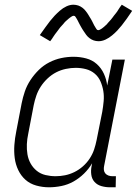

<svg xmlns="http://www.w3.org/2000/svg" viewBox="-20 -783 590 815"><path d="M188 12Q160 12 133.5 4.5Q107 -3 88 -20Q69 -37 57.5 -61Q46 -85 42.5 -112Q39 -139 41 -167.5Q43 -196 49 -225L72 -345Q77 -370 85.5 -395Q94 -420 109.5 -443.5Q125 -467 145 -486.5Q165 -506 189.5 -518.5Q214 -531 240 -536.5Q266 -542 292 -542Q320 -542 346 -535Q372 -528 391 -511Q410 -494 421 -470Q432 -446 435 -420L457 -530H510L422 -79Q420 -70 421 -61.5Q422 -53 427 -47Q432 -41 440 -38Q448 -35 457 -35H472L471 12H447Q428 12 410.5 7Q393 2 381.5 -10.5Q370 -23 367.5 -41.5Q365 -60 369 -79L371 -90Q357 -66 336.5 -46Q316 -26 292 -12.5Q268 1 241 6.5Q214 12 188 12ZM216 -35Q236 -35 256 -39Q276 -43 295.5 -52.5Q315 -62 332 -77Q349 -92 361 -110.5Q373 -129 379.5 -148.5Q386 -168 390 -188L414 -308Q418 -331 420 -353.5Q422 -376 418.5 -397Q415 -418 406.5 -437.5Q398 -457 382 -470.5Q366 -484 345 -489.5Q324 -495 301 -495Q281 -495 259.5 -490.5Q238 -486 218.5 -476Q199 -466 182 -450Q165 -434 153 -415.5Q141 -397 134 -376.5Q127 -356 123 -336L100 -216Q95 -193 94 -171Q93 -149 96.5 -128Q100 -107 110 -89Q120 -71 136 -58Q152 -45 173 -40Q194 -35 216 -35ZM193 -608 149 -634Q162 -652 172.5 -667Q183 -682 193 -694.5Q203 -707 212 -716.5Q221 -726 234 -737.5Q247 -749 262 -756Q277 -763 292 -763Q297 -763 302.5 -762Q308 -761 312.5 -759.5Q317 -758 321.5 -755.5Q326 -753 330 -750Q334 -747 337.5 -743.5Q341 -740 344 -736Q347 -732 350 -728Q353 -724 355.5 -719.5Q358 -715 360.5 -711Q363 -707 365.5 -703Q368 -699 370.5 -694Q373 -689 375.5 -684Q378 -679 380 -675Q382 -671 384.5 -667.5Q387 -664 389.5 -659.5Q392 -655 397 -655Q401 -655 405 -657.5Q409 -660 412.5 -662Q416 -664 419.5 -667.5Q423 -671 428 -675Q433 -679 434 -680.5Q435 -682 437 -684.5Q439 -687 442 -690Q445 -693 447.5 -696Q450 -699 453 -702.5Q456 -706 458.5 -709.5Q461 -713 464 -717Q467 -721 470.5 -725Q474 -729 477 -733.5Q480 -738 483 -743Q486 -748 489.5 -753Q493 -758 497 -763L541 -737Q529 -719 518 -703.5Q507 -688 497 -675.5Q487 -663 478 -653.5Q469 -644 456 -633Q443 -622 428 -615Q413 -608 398 -608Q393 -608 387.5 -609Q382 -610 377.5 -611.5Q373 -613 368.5 -615.5Q364 -618 360 -621Q356 -624 352.5 -627.5Q349 -631 346 -635Q343 -639 340.5 -643Q338 -647 335 -651Q332 -655 329.5 -659.5Q327 -664 324.5 -668Q322 -672 319.5 -677Q317 -682 314.5 -686.5Q312 -691 310 -695.5Q308 -700 305.5 -703.5Q303 -707 300.5 -711.5Q298 -716 293 -716Q289 -716 285 -713.5Q281 -711 277.5 -708.5Q274 -706 270.5 -703Q267 -700 262 -695.5Q257 -691 256 -690Q255 -689 253 -686.5Q251 -684 248.5 -681Q246 -678 243 -675Q240 -672 237 -668.5Q234 -665 231.5 -661.5Q229 -658 226 -654Q223 -650 220 -646Q217 -642 213.5 -637.5Q210 -633 207 -628Q204 -623 200.5 -618Q197 -613 193 -608Z"/></svg>

Font: Lode Dark Term
Style: Italic
Weight: 400
Italic angle: -11°
Monospace: yes
Designer: Belleve Invis
Foundry: Belleve Invis
Version: Version 29.2.0